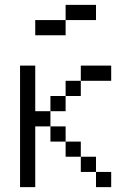

<svg xmlns="http://www.w3.org/2000/svg" viewBox="-20 -770 540 790"><path d="M437.5 0V-62.5H375V0ZM437.5 -437.5V-500H312.5V-437.5H250V-375H187.5V-312.5H125V-500H62.5Q62.5 -500 62.5 0H125Q125 0 125 -250H187.5V-187.5H250V-125H312.5V-62.5H375V-125H312.5V-187.5H250V-250H187.5V-312.5H250V-375H312.5V-437.5ZM375 -687.5V-750H250V-687.5H125V-625H250V-687.5Z"/></svg>

Font: BFUnifontExMono
Style: Regular
Weight: 500
Version: Version 15.0.06